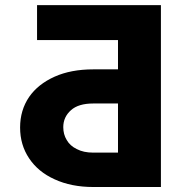

<svg xmlns="http://www.w3.org/2000/svg" viewBox="-20 -749 724 769"><path d="M624.5 -728.5V0H353.5Q265.6 0 198.7 -30.8Q132.8 -60.5 96.7 -114.7Q60.5 -168.5 60.5 -238.3Q60.5 -307.6 96.7 -360.8Q132.3 -412.1 198.7 -441.9Q264.2 -471.2 353.5 -471.2H452.6V-588.4H128.4V-728.5ZM353.5 -137.7H452.6V-334.5H353.5Q293.9 -334.5 264.2 -307.6Q233.4 -280.3 233.4 -239.7Q233.4 -210.9 247.1 -188.5Q260.3 -165 287.6 -151.9Q314.5 -137.7 353.5 -137.7Z"/></svg>

Font: My Font
Style: Regular
Weight: 500
Designer: Rasmus Andersson
Foundry: rsms
Version: Version 0.001